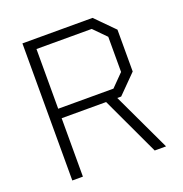

<svg xmlns="http://www.w3.org/2000/svg" viewBox="-132 -853 924 970"><g transform="rotate(-20 330.0 -368.5)"><path d="M93 0V-737H470L568 -638V-413L470 -314H449L597 0H536L389 -314H150V0ZM150 -365H447L512 -431V-620L447 -686H150Z"/></g></svg>

Font: Tomorrow Light
Style: Regular
Weight: 300
Designer: Tony de Marco, Monica Rizzolli
Foundry: Just in Type
Version: Version 2.002